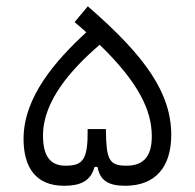

<svg xmlns="http://www.w3.org/2000/svg" viewBox="-20 -595 626 617"><path d="M186 2C237.8 2 271.5 -12.7 283.7 -58.6H293.5C300.8 -16.6 326.2 2 382.3 2C480 2 530.3 -59.1 530.3 -161.1C530.3 -293.5 450.7 -411.6 262.2 -574.7L219.7 -523.9C232.9 -512.7 245.6 -502 257.3 -491.2C159.7 -401.4 55.7 -283.7 55.7 -148.9C55.7 -57.6 94.7 2 186 2ZM300.3 -451.2C427.2 -328.1 466.8 -239.7 467.8 -159.7C468.8 -83.5 433.1 -62.5 385.7 -62.5C329.1 -62.5 321.3 -84 320.3 -180.2H261.7C262.7 -82 247.1 -62.5 190.4 -62.5C143.1 -62.5 118.2 -91.3 118.2 -159.7C118.2 -270.5 208.5 -372.1 300.3 -451.2Z"/></svg>

Font: Cascadia Mono Light
Style: Regular
Weight: 300
Monospace: yes
Designer: Aaron Bell
Foundry: Saja Typeworks
Version: Version 2404.023